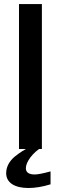

<svg xmlns="http://www.w3.org/2000/svg" viewBox="-20 -731 331 942"><path d="M119.6 191.4C152.3 191.4 188.5 185.5 228 173.3V109.9C190.9 120.1 165 125 150.4 125C121.6 125 106.9 114.7 106.9 94.2C106.9 79.1 114.3 61.5 128.9 41.5C144 21.5 162.6 4.9 184.6 -8.3L125.5 -9.3C98.1 4.4 79.6 15.6 52.7 37.1C25.9 59.1 10.3 87.4 10.3 118.7C10.3 167 54.7 191.4 119.6 191.4ZM185.5 0V-710.9H73.2V0Z"/></svg>

Font: Ride SemiBold
Style: Regular
Weight: 600
Version: Version 3.000